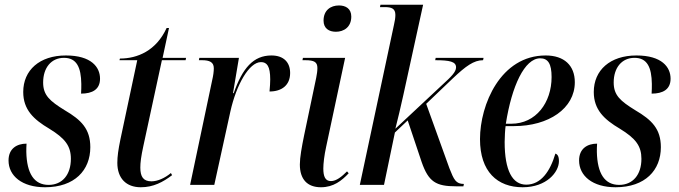

<svg xmlns="http://www.w3.org/2000/svg" viewBox="-20 -780 2864 810"><path d="M170 10C295 10 361 -62 361 -159C361 -236 323 -274 253 -315C190 -354 162 -378 162 -432C162 -494 196 -536 250 -536C304 -536 322 -495 323 -426C323 -413 323 -400 322 -385C370 -385 402 -403 402 -448C402 -497 365 -546 258 -546C147 -546 78 -484 78 -392C78 -317 122 -276 188 -237C255 -196 279 -164 279 -110C279 -43 243 0 185 0C124 0 93 -48 91 -139C91 -150 91 -162 92 -174C52 -174 16 -154 16 -103C16 -38 73 10 170 10Z M574 10C627 10 668 -12 706 -41L701 -50C676 -29 645 -15 619 -15C585 -15 572 -34 572 -73C572 -94 575 -119 585 -165L663 -526H763L765 -536H666L693 -662H683C639 -566 560 -533 486 -533L484 -526H559L488 -192C479 -148 475 -120 475 -93C475 -28 512 10 574 10Z M875 -441 782 0H884L952 -310C977 -422 1031 -518 1081 -518C1106 -518 1120 -501 1120 -445C1120 -431 1119 -415 1117 -394C1168 -394 1204 -420 1204 -472C1204 -516 1178 -546 1125 -546C1049 -546 1003 -493 966 -387H963L988 -536H821L819 -526H832C864 -526 882 -518 882 -492C882 -479 880 -462 875 -441Z M1397 -646C1431 -646 1462 -666 1462 -710C1462 -744 1438 -757 1410 -757C1375 -757 1345 -737 1345 -693C1345 -660 1368 -646 1397 -646ZM1334 10C1387 10 1422 -18 1451 -49L1444 -57C1422 -35 1399 -16 1376 -16C1352 -16 1344 -36 1344 -69C1344 -90 1348 -125 1356 -161L1436 -536H1258L1256 -526H1268C1306 -526 1319 -518 1319 -493C1319 -481 1317 -467 1314 -452L1263 -209C1253 -160 1245 -116 1245 -86C1245 -24 1276 10 1334 10Z M1904 6H1935L1937 -4C1903 -4 1895 -22 1876 -70L1778 -342L1891 -450C1945 -501 1979 -526 2018 -526L2020 -536H1818L1816 -526C1877 -526 1904 -520 1904 -496C1904 -476 1883 -456 1847 -423L1648 -237C1669 -318 1695 -440 1712 -518L1765 -760H1585L1583 -750H1603C1632 -750 1648 -744 1648 -717C1648 -706 1646 -691 1642 -675L1498 0H1600L1646 -221L1700 -272L1759 -96C1788 -13 1819 6 1904 6Z M2185 10C2286 10 2338 -54 2338 -100C2338 -121 2332 -129 2323 -132C2301 -57 2262 -1 2200 -1C2142 -1 2109 -60 2109 -181C2109 -200 2111 -236 2113 -248H2149C2294 -248 2405 -322 2405 -433C2405 -504 2360 -546 2282 -546C2092 -546 2005 -339 2005 -193C2005 -56 2078 10 2185 10ZM2137 -258H2114C2139 -417 2193 -534 2259 -534C2292 -534 2307 -511 2307 -455C2307 -347 2241 -258 2137 -258Z M2577 10C2702 10 2768 -62 2768 -159C2768 -236 2730 -274 2660 -315C2597 -354 2569 -378 2569 -432C2569 -494 2603 -536 2657 -536C2711 -536 2729 -495 2730 -426C2730 -413 2730 -400 2729 -385C2777 -385 2809 -403 2809 -448C2809 -497 2772 -546 2665 -546C2554 -546 2485 -484 2485 -392C2485 -317 2529 -276 2595 -237C2662 -196 2686 -164 2686 -110C2686 -43 2650 0 2592 0C2531 0 2500 -48 2498 -139C2498 -150 2498 -162 2499 -174C2459 -174 2423 -154 2423 -103C2423 -38 2480 10 2577 10Z"/></svg>

Font: Noto Serif Display Condensed Medium
Style: Italic
Weight: 500
Width: 3
Italic angle: -12°
Designer: Monotype Design Team
Foundry: Monotype Imaging Inc.
Version: Version 2.009